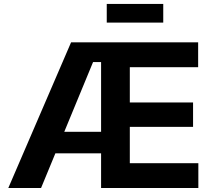

<svg xmlns="http://www.w3.org/2000/svg" viewBox="-20 -939 1062 959"><path d="M21.5 0 335 -727.5H969.7V-603.5H628.4V-427.2H944.3V-305.2H628.4V-124H970.7V0H484.9V-628.9H444.8L185.1 0ZM192.9 -173.3V-280.8H560.1V-173.3ZM795.4 -919.4V-826.2H513.2V-919.4Z"/></svg>

Font: Inter 16pt
Style: Bold
Weight: 700
Version: Version 4.001;git-66647c0bb